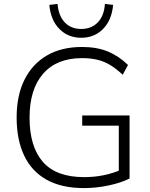

<svg xmlns="http://www.w3.org/2000/svg" viewBox="-20 -953 767 981"><path d="M409 8Q295 8 218.5 -34.5Q142 -77 103.5 -158Q65 -239 65 -353Q65 -465 105 -545.5Q145 -626 219.5 -669.5Q294 -713 399 -713Q476 -713 532 -689.5Q588 -666 634 -621L607 -571Q574 -602 543.5 -620.5Q513 -639 478.5 -647.5Q444 -656 399 -656Q270 -656 200.5 -576.5Q131 -497 131 -352Q131 -204 199 -126Q267 -48 410 -48Q463 -48 511 -58Q559 -68 602 -87L587 -47V-311H400V-363H642V-41Q602 -20 537.5 -6Q473 8 409 8ZM395 -760Q328 -760 283.5 -805Q239 -850 232 -928L274 -933Q279 -872 311 -838.5Q343 -805 395 -805Q447 -805 479.5 -838.5Q512 -872 516 -933L558 -928Q551 -850 506.5 -805Q462 -760 395 -760Z"/></svg>

Font: Mulish ExtraLight Light
Style: Regular
Weight: 300
Version: Version 3.603